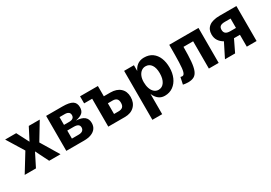

<svg xmlns="http://www.w3.org/2000/svg" viewBox="20 -1348 3357 2377"><g transform="rotate(-30 1698.5 -160.0)"><path d="M182 -262 192 -236 30 -500H188L294 -295H262L368 -500H525L366 -237L375 -263L533 0H371L277 -188L182 0H21Z M616 -500H850Q948 -500 990.5 -473Q1033 -446 1033 -384Q1033 -332 1003.5 -305.5Q974 -279 907 -265Q985 -262 1023.5 -231.5Q1062 -201 1062 -142Q1062 -97 1039.5 -65.5Q1017 -34 974 -17Q931 0 870 0H616ZM827 -293Q861 -293 879.5 -307Q898 -321 898 -349Q898 -377 879.5 -390.5Q861 -404 828 -404H752V-293ZM845 -97Q887 -97 906 -113.5Q925 -130 925 -157Q925 -185 905.5 -198.5Q886 -212 844 -212H752V-97Z M1101 -500H1292V-497L1259 -399H1101ZM1216 -500H1356V-100H1419Q1460 -100 1480 -118.5Q1500 -137 1500 -177Q1500 -217 1480.5 -235Q1461 -253 1425 -253H1254V-353H1449Q1538 -353 1589 -307Q1640 -261 1640 -181Q1640 -99 1590 -49.5Q1540 0 1454 0H1216Z M1731 -500H1871V200H1731ZM2015 20Q1959 20 1920.5 -15.5Q1882 -51 1862 -113.5Q1842 -176 1842 -255Q1842 -336 1862.5 -395.5Q1883 -455 1924 -487.5Q1965 -520 2024 -520Q2095 -520 2142.5 -486Q2190 -452 2214.5 -392.5Q2239 -333 2239 -255Q2239 -177 2212 -115Q2185 -53 2134.5 -16.5Q2084 20 2015 20ZM1985 -83Q2038 -83 2068.5 -129.5Q2099 -176 2099 -255Q2099 -331 2069.5 -374Q2040 -417 1987 -417Q1953 -417 1926.5 -396.5Q1900 -376 1885.5 -340Q1871 -304 1871 -256Q1871 -206 1885 -166.5Q1899 -127 1925 -105Q1951 -83 1985 -83Z M2297 -86Q2304 -85 2309.5 -83.5Q2315 -82 2323 -82Q2347 -82 2358.5 -121Q2370 -160 2373 -251.5Q2376 -343 2376 -500H2794V0H2654V-390H2516Q2516 -266 2509 -186Q2502 -106 2483.5 -61Q2465 -16 2432 2Q2399 20 2347 20Q2328 20 2309.5 17.5Q2291 15 2276 12Z M2984 -199Q2942 -223 2917.5 -260Q2893 -297 2893 -349Q2893 -421 2944 -460.5Q2995 -500 3098 -500H3336V0H3196V-170H3111L3029 0H2884ZM3196 -402H3115Q3069 -402 3049 -386.5Q3029 -371 3029 -337Q3029 -302 3049.5 -285Q3070 -268 3115 -268H3196Z"/></g></svg>

Font: Moderustic SemiBold
Style: Regular
Weight: 600
Designer: Tural Alisoy
Foundry: TAFT Foundry
Version: Version 2.120